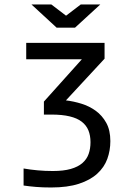

<svg xmlns="http://www.w3.org/2000/svg" viewBox="-24 -830 594 859"><path d="M469.7 -198.7Q469.7 -156.7 456.1 -119.1Q442.4 -81.5 411.1 -53Q379.9 -24.4 329.1 -7.8Q278.3 8.8 204.6 8.8Q166.5 8.8 137.2 6.3Q107.9 3.9 81.5 0V-76.2Q112.3 -70.8 144.8 -67.9Q177.2 -64.9 212.4 -64.9Q260.3 -64.9 292.7 -74.2Q325.2 -83.5 344.7 -100.6Q364.3 -117.7 372.6 -141.4Q380.9 -165 380.9 -193.8Q380.9 -223.6 371.6 -246.6Q362.3 -269.5 341.8 -285.4Q321.3 -301.3 287.8 -309.3Q254.4 -317.4 206.1 -317.4H172.4V-375.5L342.3 -564.9H93.3V-638.2H443.8V-567.4L271 -380.9Q304.7 -377 339.8 -366.2Q375 -355.5 404.1 -334.5Q433.1 -313.5 451.4 -280.5Q469.7 -247.6 469.7 -198.7ZM116.7 -810.1H205.6L271.5 -759.8L337.4 -810.1H424.8L311.5 -706.1H229.5ZM-4.4 -638.2Z"/></svg>

Font: Code New Roman
Style: Regular
Weight: 400
Monospace: yes
Designer: Sam Radian
Foundry: Code New Roman
Version: Version 2.00 November 29, 2014